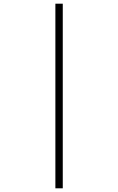

<svg xmlns="http://www.w3.org/2000/svg" viewBox="-20 -770 640 1040"><path d="M280 250V-750H320V250Z"/></svg>

Font: TypoPRO Source Code Pro
Style: Italic
Weight: 300
Italic angle: -11°
Monospace: yes
Designer: Paul D. Hunt, Teo Tuominen
Foundry: Adobe Systems Incorporated
Version: Version 1.030;PS 1.0;hotconv 1.0.84;makeotf.lib2.5.63406